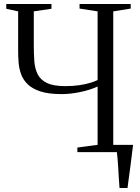

<svg xmlns="http://www.w3.org/2000/svg" viewBox="-20 -763 701 963"><path d="M579.5 180Q577.5 156.5 576 130.8Q574.5 105 573 80.2Q571.5 55.5 569.8 34.2Q568 13 566 -1.5L532 -36.5H647.5Q645 -16 642.2 5.5Q639.5 27 636.8 49.5Q634 72 631 94.2Q628 116.5 625 138.2Q622 160 619.5 180ZM469.5 -329Q431.5 -311.5 381.8 -301.2Q332 -291 289 -291Q224 -291 182.8 -304.5Q141.5 -318 118.5 -340.8Q95.5 -363.5 85.5 -391.8Q75.5 -420 73.2 -450.2Q71 -480.5 71 -508V-706L11.5 -719V-743H238V-719L149.5 -706V-535Q149.5 -493 152.2 -455.8Q155 -418.5 169 -390.5Q183 -362.5 215.5 -346.8Q248 -331 307.5 -331Q345 -331 376.2 -335.5Q407.5 -340 431 -347Q454.5 -354 469.5 -361.5V-706L379 -720V-743H635.5V-720L548 -706V-36.5L636.5 -22.5V0H368V-23L469.5 -36.5Z"/></svg>

Font: Merriweather 120pt Light
Style: Regular
Weight: 300
Version: Version 2.100